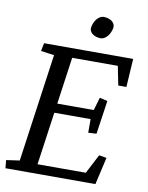

<svg xmlns="http://www.w3.org/2000/svg" viewBox="-92 -911 753 977"><g transform="rotate(10 284.5 -422.5)"><path d="M200.7 -321.3 162.1 -48.3H411.6L462.9 -147.5L502 -141.1L469.7 0H4.9L1 -41.5L69.8 -51.3L148.4 -609.4L79.6 -619.1L87.9 -660.6H548.3L539.1 -514.2H497.1L477.5 -612.3H241.7L207.5 -369.6H396L415.5 -436.5L456.1 -426.8L430.7 -253.4L388.2 -251V-321.3ZM309.6 -780.8Q311.5 -793.9 316.7 -805.7Q321.8 -817.4 329.3 -826.2Q336.9 -835 345.7 -840.1Q354.5 -845.2 363.8 -845.2Q377 -845.2 388.2 -841.6Q399.4 -837.9 407.2 -831.8Q415 -825.7 418.9 -817.1Q422.9 -808.6 421.4 -799.3Q419.4 -786.6 414.3 -774.9Q409.2 -763.2 401.6 -754.4Q394 -745.6 385.3 -740.5Q376.5 -735.4 367.2 -735.4Q354 -735.4 342.8 -739Q331.5 -742.7 323.7 -748.8Q315.9 -754.9 312 -763.2Q308.1 -771.5 309.6 -780.8Z"/></g></svg>

Font: Noticia Text
Style: Italic
Weight: 400
Italic angle: -8°
Designer: JM Sole
Foundry: JM Sole
Version: Version 1.003